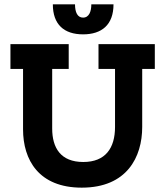

<svg xmlns="http://www.w3.org/2000/svg" viewBox="-20 -853 759 883"><path d="M502 -833H400C400 -801 390 -772 362 -772C336 -772 325 -797 325 -833H223C223 -741 274 -695 362 -695C447 -695 502 -738 502 -833ZM692 -536V-650H433V-536H509V-269C509 -172 465 -108 363 -108C259 -108 220 -173 220 -262V-536H296V-650H28V-536H86V-258C86 -118 158 10 356 10C564 10 634 -131 634 -269V-536Z"/></svg>

Font: Zilla Slab Bold
Style: Regular
Weight: 700
Designer: Typotheque.com
Foundry: Typotheque type foundry
Version: Version 1.3; 2018